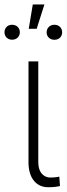

<svg xmlns="http://www.w3.org/2000/svg" viewBox="-36 -815 293 843"><path d="M89.1 -545.5V-101.9C89.1 -30.9 125.4 7.1 175.1 7.1C203.1 7.1 221.2 3.6 227.3 1.8L224.4 -39.8C221.2 -38.4 205.3 -35.5 185 -35.5C156.6 -35.5 132.1 -57.2 132.1 -101.9V-545.5ZM90.2 -688.6H125L159.1 -795.5H108ZM168.7 -672.9C168.7 -654.8 182.5 -640.3 202.8 -640.3C223.7 -640.3 236.9 -654.8 236.9 -672.9C236.9 -691.8 223.7 -706.3 202.8 -706.3C182.5 -706.3 168.7 -691.8 168.7 -672.9ZM-16.3 -673.3C-16.3 -655.2 -3.2 -640.6 17 -640.6C38 -640.6 51.1 -655.2 51.1 -673.3C51.1 -691.8 38 -706.3 17 -706.3C-3.2 -706.3 -16.3 -691.8 -16.3 -673.3Z"/></svg>

Font: Karasuma Gothic
Style: Thin
Weight: 200
Designer: Rasmus Andersson / Ryoko Ishizuka
Foundry: rsms
Version: Version 1.00